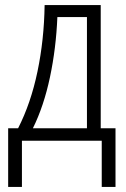

<svg xmlns="http://www.w3.org/2000/svg" viewBox="-20 -552 493 753"><path d="M375 -49H433V181H379V0H66V181H12V-49H51Q101 -147 127 -271.5Q153 -396 155 -532H375ZM205 -485Q200 -363 176 -249.5Q152 -136 109 -49H321V-485Z"/></svg>

Font: Noto Sans Display Light Narrow
Style: Regular
Weight: 300
Width: 4
Designer: Monotype Design team
Foundry: Monotype Imaging Inc.
Version: Version 1.000